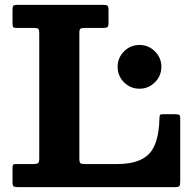

<svg xmlns="http://www.w3.org/2000/svg" viewBox="-20 -770 794 790"><path d="M120 -655H48Q37.5 -655 34.5 -658.5Q31.5 -662 31.5 -673V-729.5Q31.5 -742.5 34.8 -746.2Q38 -750 51.5 -750H404Q417.5 -750 422 -746.8Q426.5 -743.5 426.5 -729.5V-675.5Q426.5 -662 421.8 -658.5Q417 -655 404.5 -655H329Q316 -655 311.2 -652Q306.5 -649 306.5 -635.5V-117Q306.5 -103 310.5 -99Q314.5 -95 329 -95H461.5Q553.5 -95 593.5 -137Q633.5 -179 636 -282Q636.5 -293.5 638.2 -296.8Q640 -300 652 -300H702Q713 -300 717.2 -297.5Q721.5 -295 721.5 -284V-24.5Q721.5 -9.5 718.2 -4.8Q715 0 700.5 0H53.5Q40 0 35.8 -3.5Q31.5 -7 31.5 -21V-78Q31.5 -87.5 33.5 -91.2Q35.5 -95 45 -95H116.5Q131.5 -95 136.5 -98.8Q141.5 -102.5 141.5 -118.5V-633Q141.5 -647 137.8 -651Q134 -655 120 -655ZM464 -495Q464 -532 490.2 -558.5Q516.5 -585 554 -585Q591 -585 617.5 -558.5Q644 -532 644 -495Q644 -458 617.5 -431.5Q591 -405 554 -405Q516.5 -405 490.2 -431.5Q464 -458 464 -495Z"/></svg>

Font: Besley
Style: Bold
Weight: 700
Designer: Owen Earl
Foundry: indestructible type*
Version: Version 2.001; ttfautohint (v1.8.3)